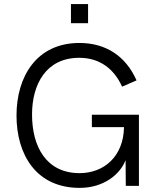

<svg xmlns="http://www.w3.org/2000/svg" viewBox="-20 -912 777 942"><path d="M328.1 -798.3H412.1V-892.1H328.1ZM370.6 9.8C487.8 9.8 568.4 -55.2 596.2 -126L597.2 0H661.6V-349.1H430.7V-288.1H588.4C585.9 -142.6 488.3 -62.5 370.6 -62.5C205.1 -62.5 137.2 -195.3 137.2 -350.1C137.2 -497.1 205.1 -628.4 368.7 -628.4C465.8 -628.4 537.6 -578.1 579.1 -486.8L649.9 -517.6C597.2 -636.7 499.5 -701.2 369.6 -701.2C160.2 -701.2 61 -537.1 61 -345.2C61 -152.8 158.2 9.8 370.6 9.8Z"/></svg>

Font: HK Grotesk
Style: Regular
Weight: 400
Designer: Alfredo Marco Pradil and Stefan Peev
Foundry: Hanken Design Co.
Version: Version 1.045;PS 001.045;hotconv 1.0.88;makeotf.lib2.5.64775